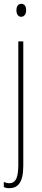

<svg xmlns="http://www.w3.org/2000/svg" viewBox="-22 -744 219 1006"><path d="M64 -690C64 -672 72 -656 89 -656C105 -656 115 -670 115 -691C115 -707 109 -724 90 -724C70 -724 64 -706 64 -690ZM27 242C69 242 100 216 100 125V-527H74V117C74 184 62 216 26 216C16 216 5 213 -2 209V236C4 239 13 242 27 242Z"/></svg>

Font: Noto Sans Devanagari ExtraCondensed Thin
Style: Regular
Weight: 100
Width: 2
Designer: Jelle Bosma - Monotype Design Team
Foundry: Monotype Imaging Inc.
Version: Version 2.004